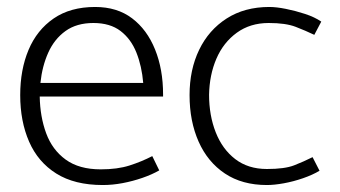

<svg xmlns="http://www.w3.org/2000/svg" viewBox="-20 -518 976 551"><path d="M448 -241V-247Q448 -319 425 -376Q402 -433 359 -465.5Q316 -498 253 -498Q182 -498 134 -465Q86 -432 62 -375Q38 -318 38 -245Q38 -170 63.5 -111.5Q89 -53 141.5 -20Q194 13 275 13Q303 13 332 7.5Q361 2 388.5 -7.5Q416 -17 437 -29L417 -70Q386 -54 351.5 -43Q317 -32 269 -32Q207 -32 168.5 -60Q130 -88 112.5 -135.5Q95 -183 94 -241ZM96 -280Q101 -328 118.5 -367Q136 -406 168 -429Q200 -452 248 -452Q296 -452 326 -429Q356 -406 371.5 -367Q387 -328 391 -280Z M877 -67Q851 -54 824 -43.5Q797 -33 746 -33Q692 -33 655 -61.5Q618 -90 599 -138.5Q580 -187 580 -246Q581 -303 601 -349.5Q621 -396 659.5 -424Q698 -452 751 -452Q800 -452 828.5 -441Q857 -430 882 -418L902 -456Q883 -469 855.5 -478Q828 -487 800.5 -492.5Q773 -498 753 -498Q682 -498 630.5 -465Q579 -432 551.5 -375Q524 -318 524 -245Q524 -170 550 -111.5Q576 -53 625.5 -20Q675 13 746 13Q767 13 794.5 8Q822 3 849.5 -6.5Q877 -16 897 -28Z"/></svg>

Font: Catamaran Thin ExtraLight
Style: Regular
Weight: 250
Version: Version 2.000